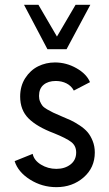

<svg xmlns="http://www.w3.org/2000/svg" viewBox="-20 -770 454 800"><path d="M177.7 -564.9 80.1 -750H140.1L217.3 -617.7L294.9 -750H356.4L257.3 -564.9ZM214.8 9.8Q155.3 9.8 105.2 -21.7Q55.2 -53.2 41 -98.6L116.2 -128.9Q121.6 -102.1 150.6 -84.2Q179.7 -66.4 214.8 -66.4Q250 -66.4 273.7 -84.7Q297.4 -103 297.4 -134.8Q297.4 -162.6 276.6 -178.5Q255.9 -194.3 205.1 -214.8Q133.8 -241.7 98.9 -276.6Q64 -311.5 64 -367.7Q64 -411.6 85.2 -444.6Q106.4 -477.5 138.9 -493.7Q171.4 -509.8 209 -509.8Q256.3 -509.8 298.6 -485.8Q340.8 -461.9 355 -427.7L287.6 -392.6Q277.3 -412.1 257.3 -422.4Q237.3 -432.6 212.4 -432.6Q180.7 -432.6 161.6 -416.7Q142.6 -400.9 142.6 -370.1Q142.6 -356.9 147 -346.7Q151.4 -336.4 157 -329.3Q162.6 -322.3 176.5 -314.2Q190.4 -306.2 201.2 -301Q211.9 -295.9 234.9 -286.1Q258.8 -276.4 274.9 -268.8Q291 -261.2 311.8 -247.6Q332.5 -233.9 345 -219.2Q357.4 -204.6 366.2 -182.6Q375 -160.6 375 -134.8Q375 -71.3 328.4 -30.8Q281.7 9.8 214.8 9.8Z"/></svg>

Font: Now
Style: Regular
Weight: 400
Designer: Alfredo Marco Pradil
Foundry: Alfredo Marco Pradil
Version: Version 1.002;PS 001.002;hotconv 1.0.88;makeotf.lib2.5.64775